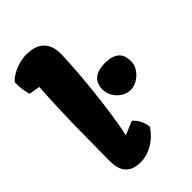

<svg xmlns="http://www.w3.org/2000/svg" viewBox="-238 -881 980 980"><g transform="rotate(-45 252.0 -391.0)"><path d="M298.8 -390.6C298.8 -336.4 346.7 -287.1 401.4 -287.1C444.8 -287.1 504.4 -333 504.4 -389.6C504.4 -438 484.4 -478 401.4 -478C339.4 -478 298.8 -451.2 298.8 -390.6ZM66.9 -108.9C64.5 -14.6 118.2 9.8 173.8 9.8C277.8 9.8 335.9 -85.4 335.9 -85.4C332 -120.1 317.9 -149.9 291.5 -172.4L219.2 -142.1L218.3 -143.1C255.4 -313 276.4 -582 277.8 -666C279.8 -750.5 233.4 -792.5 151.4 -792.5C84.5 -792.5 27.3 -757.8 8.3 -733.9C7.3 -698.2 10.7 -676.8 20 -638.7L80.1 -628.4C65.4 -411.6 68.8 -197.3 66.9 -108.9Z"/></g></svg>

Font: Kavoon
Style: Regular
Weight: 400
Designer: Viktoriya Grabowska
Foundry: Viktoriya Grabowska
Version: Version 1.002